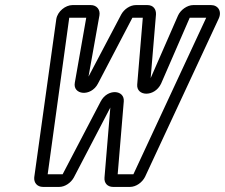

<svg xmlns="http://www.w3.org/2000/svg" viewBox="-20 -712 887 757"><path d="M444 -25 468 -312C472 -358 404 -364 377 -312L227 -25H168L253 -642H320L275 -386C266 -338 338 -329 366 -382L502 -642H543L521 -379C517 -332 589 -328 615 -382L728 -642H793L506 -25ZM426 25H492C517 25 541 7 552 -15L842 -638C856 -667 840 -692 812 -692H742C718 -692 692 -673 682 -651L574 -404L595 -655C596 -675 585 -692 561 -692H516C492 -692 469 -675 458 -655L329 -410L372 -651C376 -673 362 -692 338 -692H266C238 -692 207 -667 202 -637L115 -13C113 8 126 25 150 25H213C237 25 260 8 271 -12L415 -288L392 -12C390 10 404 25 426 25Z"/></svg>

Font: DIN Rundschrift
Style: MittelKontKu
Weight: 400
Version: Version 1.027